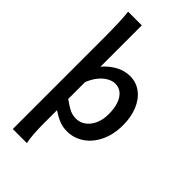

<svg xmlns="http://www.w3.org/2000/svg" viewBox="-304 -866 1191 1191"><g transform="rotate(45 291.5 -270.5)"><path d="M182.6 -781.2V-418.5Q215.3 -458 260.3 -482.9Q305.2 -507.8 354.5 -507.8Q408.7 -507.8 450.7 -476.1Q492.7 -444.3 515.6 -388.4Q538.6 -332.5 538.6 -261.2Q538.6 -179.7 509 -117.7Q479.5 -55.7 429.2 -21.7Q378.9 12.2 318.4 12.2Q281.7 12.2 251.5 0.2Q221.2 -11.7 182.6 -37.1V73.2Q182.6 130.4 185.5 168.9Q188.5 207.5 194.8 239.3H71.3V-551.8Q71.3 -709.5 62.5 -781.2ZM303.7 -83Q336.4 -83 364.7 -103Q393.1 -123 410.2 -160.4Q427.2 -197.8 427.2 -246.6Q427.2 -296.4 414.8 -333Q402.3 -369.6 378.7 -389.6Q355 -409.7 322.8 -409.7Q297.4 -409.7 271 -395Q244.6 -380.4 221.4 -351.8Q198.2 -323.2 182.6 -283.2V-135.7Q213.9 -113.8 232.7 -102.8Q251.5 -91.8 267.3 -87.4Q283.2 -83 303.7 -83Z"/></g></svg>

Font: Lesson One Medium
Style: Regular
Weight: 500
Designer: But Ko, Victor Gaultney, Annie Olsen, Julie Remington, Don Collingsworth, Eric Hays, Becca Hirsbrunner
Version: Version 1.100